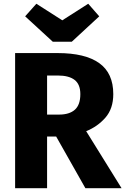

<svg xmlns="http://www.w3.org/2000/svg" viewBox="-20 -990 659 1010"><path d="M575.9 -494.9Q575.9 -418.5 534.4 -371Q492.8 -323.6 433.3 -300L619.5 0H429.2L275.4 -271.8H227.7V0H59.5V-710.8H283.1Q428.2 -710.8 502.1 -657.9Q575.9 -605.1 575.9 -494.9ZM402.6 -494.9Q402.6 -546.2 372.6 -569.5Q342.6 -592.8 283.6 -592.8H227.7V-387.2H290.3Q345.1 -387.2 373.8 -412.8Q402.6 -438.5 402.6 -494.9ZM444.1 -970.3 502.1 -904.1 357.4 -770.3H257.9L112.3 -904.1L171.3 -970.3L307.7 -883.1Z"/></svg>

Font: Fira Code
Style: Bold
Weight: 700
Monospace: yes
Designer: Carrois Corporate, Edenspiekermann AG, Nikita Prokopov
Foundry: Carrois Corporate, Edenspiekermann AG, Nikita Prokopov
Version: Version 6.000; ttfautohint (v1.8.2) -l 8 -r 50 -G 200 -x 14 